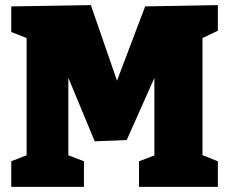

<svg xmlns="http://www.w3.org/2000/svg" viewBox="-20 -730 895 750"><path d="M831 -610 745 -569 771 -620V-95L745 -134L831 -100V0H523V-100L615 -135L583 -95V-496L614 -495L475 -183L350 -178L218 -496H247V-95L227 -131L308 -100V0H24V-100L110 -134L84 -95V-620L110 -571L24 -605V-705L335 -710L448 -383H425L547 -705L831 -710Z"/></svg>

Font: Bitter Thin Black
Style: Regular
Weight: 900
Version: Version 3.020